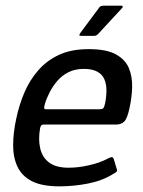

<svg xmlns="http://www.w3.org/2000/svg" viewBox="-20 -655 506 680"><path d="M38 -237Q48 -284 66.5 -327.5Q85 -371 115.5 -406Q146 -441 189.5 -461Q233 -481 294 -481Q357 -481 390.5 -462.5Q424 -444 436.5 -413.5Q449 -383 448 -346.5Q447 -310 439 -274Q431 -235 420 -224.5Q409 -214 393 -214H135Q131 -214 127.5 -212Q124 -210 122 -201Q115 -161 122.5 -129Q130 -97 154.5 -79Q179 -61 223 -61Q258 -61 296.5 -70Q335 -79 359 -92Q368 -97 374.5 -98.5Q381 -100 384 -88L393 -58Q396 -50 393 -47Q390 -44 381 -39Q343 -15 292 -5Q241 5 191 5Q128 5 92.5 -13.5Q57 -32 41.5 -65.5Q26 -99 26.5 -143Q27 -187 38 -237ZM352 -288Q357 -313 357 -335Q357 -357 349.5 -374.5Q342 -392 324 -401.5Q306 -411 277 -411Q246 -411 223 -399.5Q200 -388 183.5 -369Q167 -350 156 -328.5Q145 -307 139 -287Q136 -276 136.5 -272Q137 -268 144 -268Q191 -268 238.5 -268Q286 -268 333 -268Q342 -268 345.5 -271.5Q349 -275 352 -288ZM267 -528Q261 -528 261 -530.5Q261 -533 265 -539L332 -629Q336 -635 348 -635H409Q413 -635 414.5 -632.5Q416 -630 411 -625L326 -533Q322 -530 319.5 -529Q317 -528 311 -528Z"/></svg>

Font: Glory Medium
Style: Italic
Weight: 500
Italic angle: -12°
Version: Version 1.011